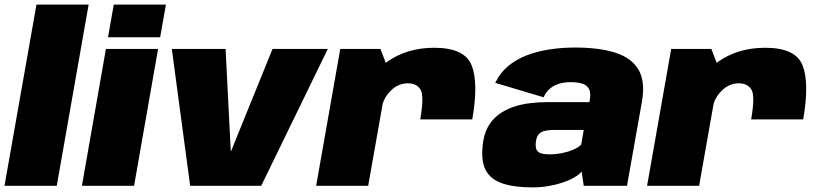

<svg xmlns="http://www.w3.org/2000/svg" viewBox="-24 -805 3554 832"><path d="M-4.5 0H222L360 -785H134Z M331 0H557L661 -593H435ZM469 -785 444 -643.5H670L695 -785Z M800 0H1108L1396.5 -593H1157L977.5 -150.5H976L953.5 -593H720.5Z M1797 -287.5H2022.5Q2050 -445.5 2019.8 -521.8Q1989.5 -598 1858 -598Q1739.5 -598 1654 -537.5Q1568.5 -477 1552.5 -386.5L1630.5 -340Q1638 -381 1669.8 -412.5Q1701.5 -444 1744 -444Q1780.5 -444 1797.8 -417.5Q1815 -391 1797 -287.5ZM1346 0H1571.5L1660 -500.5L1624.5 -593H1450.5Z M2283.5 7Q2318.5 7 2351.5 1.5Q2384.5 -4 2413 -13.5Q2441.5 -23 2463 -35.2Q2484.5 -47.5 2496.5 -61.5L2505.5 0H2693L2757.5 -363.5Q2773 -450 2743.8 -501.5Q2714.5 -553 2644.5 -576Q2574.5 -599 2467.5 -599Q2411.5 -599 2358.5 -591Q2305.5 -583 2259.2 -565.5Q2213 -548 2177.8 -518.5Q2142.5 -489 2122 -446L2331.5 -383.5Q2343.5 -409.5 2362.5 -423.8Q2381.5 -438 2403.5 -443.5Q2425.5 -449 2447 -449Q2478 -449 2498.5 -442.8Q2519 -436.5 2527.8 -420.5Q2536.5 -404.5 2532.5 -376L2530 -362.5H2348.5Q2310.5 -362.5 2271.8 -357.8Q2233 -353 2198 -340.8Q2163 -328.5 2135 -307.2Q2107 -286 2089.2 -252.8Q2071.5 -219.5 2067.5 -173Q2060 -104.5 2082.2 -65.2Q2104.5 -26 2155.2 -9.5Q2206 7 2283.5 7ZM2358.5 -136Q2335.5 -136 2321 -140.5Q2306.5 -145 2301 -156.5Q2295.5 -168 2298 -189.5Q2300 -206.5 2306.2 -217Q2312.5 -227.5 2322.8 -232.8Q2333 -238 2347.5 -240Q2362 -242 2381 -242H2505.5L2494.5 -178Q2481.5 -165.5 2459 -156Q2436.5 -146.5 2410 -141.2Q2383.5 -136 2358.5 -136Z M3231 -287.5H3456.5Q3484 -445.5 3453.8 -521.8Q3423.5 -598 3292 -598Q3173.5 -598 3088 -537.5Q3002.5 -477 2986.5 -386.5L3064.5 -340Q3072 -381 3103.8 -412.5Q3135.5 -444 3178 -444Q3214.5 -444 3231.8 -417.5Q3249 -391 3231 -287.5ZM2780 0H3005.5L3094 -500.5L3058.5 -593H2884.5Z"/></svg>

Font: Anybody Black
Style: Italic
Weight: 900
Italic angle: -10°
Designer: Tyler Finck
Foundry: Etcetera Type Company
Version: Version 1.113;gftools[0.9.25]